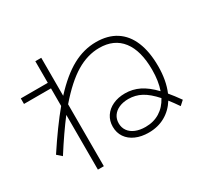

<svg xmlns="http://www.w3.org/2000/svg" viewBox="-160 -955 1259 1203"><g transform="rotate(-30 469.0 -354.0)"><path d="M439.5 -147.5Q439.5 -189.5 460.9 -222.2Q482.4 -254.9 521 -272.9Q559.6 -291 609.4 -291Q664.1 -291 712.2 -267.3Q760.3 -243.7 810.5 -190.9Q832 -252.4 832 -334Q832 -472.7 775.4 -545.4Q718.8 -618.2 612.3 -618.2Q527.3 -618.2 445.1 -569.1Q362.8 -520 267.6 -409.7V38.1H224.6V-357.9Q156.2 -268.6 77.1 -144.5L43.9 -173.8Q142.1 -323.2 224.6 -422.4V-549.8H29.3V-589.8H224.6V-746.1H267.6V-471.2Q358.9 -570.3 441.9 -615.2Q524.9 -660.2 613.3 -660.2Q697.8 -660.2 756.6 -622.6Q815.4 -585 845.7 -512Q876 -439 876 -334Q876 -232.4 843.3 -154.8Q870.6 -122.6 904.3 -75.2L873 -46.9Q845.2 -87.4 822.8 -115.7Q789.1 -61.5 736.8 -32.2Q684.6 -2.9 618.2 -2.9Q564.9 -2.9 524.4 -20.8Q483.9 -38.6 461.7 -71.3Q439.5 -104 439.5 -147.5ZM618.2 -43.9Q676.8 -43.9 721.4 -71.5Q766.1 -99.1 793.5 -150.9Q746.1 -204.1 703.1 -227.1Q660.2 -250 610.4 -250Q572.3 -250 543.2 -237.3Q514.2 -224.6 498.3 -201.4Q482.4 -178.2 482.4 -147.5Q482.4 -116.2 499 -92.8Q515.6 -69.3 546.4 -56.6Q577.1 -43.9 618.2 -43.9Z"/></g></svg>

Font: Pretendard ExtraLight
Style: Regular
Weight: 200
Designer: Base glyphs from Inter by Rasmus Andersson; Hangeul glyphs from Noto Sans CJK(Source Han Sans) by Jang Soo-young and Kan
Foundry: Kil Hyung-jin
Version: Version 1.309